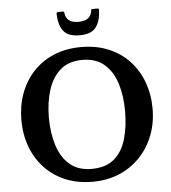

<svg xmlns="http://www.w3.org/2000/svg" viewBox="-63 -1032 980 1102"><g transform="rotate(-5 427.0 -481.0)"><path d="M49 -375Q49 -457 75 -527.8Q101 -598.5 150 -651.2Q199 -704 269 -733.5Q339 -763 427 -763Q515 -763 585 -733.5Q655 -704 704 -651.2Q753 -598.5 779 -527.8Q805 -457 805 -375Q805 -293 777.8 -222.2Q750.5 -151.5 700.2 -98.8Q650 -46 580.8 -16.5Q511.5 13 427 13Q339 13 269 -16.5Q199 -46 150 -98.8Q101 -151.5 75 -222.2Q49 -293 49 -375ZM207.5 -375Q207.5 -287 230 -215.8Q252.5 -144.5 300.8 -102.8Q349 -61 427 -61Q510 -61 558 -102.8Q606 -144.5 626.2 -215.8Q646.5 -287 646.5 -375Q646.5 -463 624.2 -534.2Q602 -605.5 553.5 -647.2Q505 -689 427 -689Q349 -689 300.8 -647.2Q252.5 -605.5 230 -534.2Q207.5 -463 207.5 -375ZM425 -831Q357 -831 330.8 -867.2Q304.5 -903.5 303.5 -965.5Q303.5 -975 315 -975H339.5Q347.5 -975 348.5 -967Q354 -908.5 425 -908.5Q492.5 -908.5 502 -960.5Q503.5 -967.5 504 -971.2Q504.5 -975 513.5 -975H538Q546 -975 547.2 -972.8Q548.5 -970.5 548 -963Q546 -902.5 519 -866.8Q492 -831 425 -831Z"/></g></svg>

Font: Besley SemiBold
Style: Regular
Weight: 600
Designer: Owen Earl
Foundry: indestructible type*
Version: Version 2.001; ttfautohint (v1.8.3)